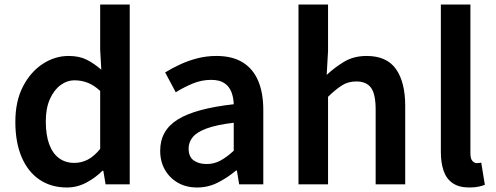

<svg xmlns="http://www.w3.org/2000/svg" viewBox="-20 -817 2197 851"><path d="M276 14Q207 14 155.5 -20.5Q104 -55 76 -120.5Q48 -186 48 -277Q48 -368 81.5 -433Q115 -498 169 -533.5Q223 -569 284 -569Q331 -569 364 -552.5Q397 -536 429 -508L424 -597V-797H555V0H448L438 -60H434Q403 -29 362.5 -7.5Q322 14 276 14ZM309 -95Q341 -95 369 -109.5Q397 -124 424 -157V-414Q396 -440 368 -450.5Q340 -461 311 -461Q277 -461 248 -439.5Q219 -418 201 -377.5Q183 -337 183 -279Q183 -219 198 -178Q213 -137 241.5 -116Q270 -95 309 -95Z M854 14Q805 14 768.5 -7Q732 -28 711 -64.5Q690 -101 690 -149Q690 -239 768 -287.5Q846 -336 1016 -355Q1015 -385 1005.5 -409.5Q996 -434 974.5 -448.5Q953 -463 916 -463Q874 -463 835 -447Q796 -431 759 -408L712 -496Q743 -515 778.5 -531.5Q814 -548 854.5 -558.5Q895 -569 939 -569Q1009 -569 1055 -541Q1101 -513 1124 -459.5Q1147 -406 1147 -329V0H1040L1030 -61H1026Q989 -30 946 -8Q903 14 854 14ZM896 -90Q929 -90 957.5 -105.5Q986 -121 1016 -149V-273Q941 -264 897 -248Q853 -232 834.5 -209.5Q816 -187 816 -159Q816 -122 838.5 -106Q861 -90 896 -90Z M1303 0V-797H1434V-591L1428 -485Q1463 -518 1505.5 -543.5Q1548 -569 1605 -569Q1694 -569 1735 -511Q1776 -453 1776 -348V0H1645V-331Q1645 -400 1624.5 -428Q1604 -456 1559 -456Q1523 -456 1495.5 -438.5Q1468 -421 1434 -388V0Z M2060 14Q2014 14 1986 -5.5Q1958 -25 1946 -60.5Q1934 -96 1934 -143V-797H2065V-137Q2065 -113 2074 -103.5Q2083 -94 2093 -94Q2097 -94 2101 -94.5Q2105 -95 2113 -96L2129 2Q2117 7 2100.5 10.5Q2084 14 2060 14Z"/></svg>

Font: Noto Sans HK Thin SemiBold
Style: Regular
Weight: 600
Version: Version 2.004-H2;hotconv 1.0.118;makeotfexe 2.5.65603